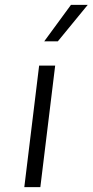

<svg xmlns="http://www.w3.org/2000/svg" viewBox="-20 -770 381 790"><path d="M162 -600 272 -750H341L218 -600ZM80 0 141 -500H207L146 0Z"/></svg>

Font: Orkney Light
Style: LightItalic
Weight: 300
Designer: Samuel Oakes and Alfredo Marco Pradil
Foundry: Alfredo Marco Pradil
Version: 1.0; ttfautohint (v1.5)